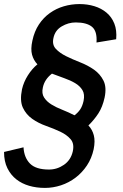

<svg xmlns="http://www.w3.org/2000/svg" viewBox="-40 -838 606 949"><path d="M68.8 -397Q77.1 -433.1 98.1 -466.1Q119.1 -499 145 -520Q126 -540 118.4 -567.6Q110.8 -595.2 120.1 -637.2Q129.9 -683.1 152.3 -717Q174.8 -751 206.3 -773.4Q237.8 -795.9 275.4 -806.9Q313 -817.9 353 -817.9Q392.1 -817.9 426.5 -807.4Q460.9 -796.9 486.6 -775.4Q512.2 -753.9 525.1 -721.4Q538.1 -689 534.2 -644L437 -627.9Q440.9 -684.1 414.6 -705.6Q388.2 -727.1 334 -727.1Q297.9 -727.1 264.9 -707.5Q231.9 -688 224.1 -649.9Q216.8 -617.2 235.8 -596.7Q254.9 -576.2 286.4 -560.5Q317.9 -544.9 356 -530Q394 -515.1 424.6 -493.7Q455.1 -472.2 471.4 -439.7Q487.8 -407.2 477.1 -356Q466.8 -309.1 446.3 -277.6Q425.8 -246.1 397 -217.8Q416 -198.2 423.6 -169.7Q431.2 -141.1 422.9 -100.1Q413.1 -55.2 389.6 -20Q366.2 15.1 333.5 40Q300.8 64.9 261.5 77.9Q222.2 90.8 182.1 90.8Q140.1 90.8 104 80.3Q67.9 69.8 40.5 48.3Q13.2 26.9 -3.4 -6.6Q-20 -40 -20 -86.9L76.2 -109.9Q79.1 -59.1 108.2 -29.5Q137.2 0 202.1 0Q242.2 0 276.1 -23.4Q310.1 -46.9 319.8 -89.8Q328.1 -127.9 309.1 -149.9Q290 -171.9 258.1 -187Q226.1 -202.1 188 -215.6Q149.9 -229 119.4 -250.5Q88.9 -272 73 -305.9Q57.1 -339.8 68.8 -397ZM171.9 -405.8Q165 -376 178 -356Q190.9 -335.9 214.4 -321.5Q237.8 -307.1 268.3 -295.2Q298.8 -283.2 328.1 -268.1Q345.2 -280.8 356.2 -296.9Q367.2 -313 373 -338.9Q379.9 -372.1 367.4 -392.6Q355 -413.1 331.5 -427Q308.1 -440.9 278.1 -451.4Q248 -461.9 216.8 -474.1Q180.2 -445.8 171.9 -405.8Z"/></svg>

Font: Anonymous Pro
Style: Bold Italic
Weight: 700
Italic angle: -12°
Monospace: yes
Designer: Mark Simonson
Version: Version 1.003